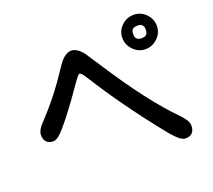

<svg xmlns="http://www.w3.org/2000/svg" viewBox="-132 -954 1264 1142"><g transform="rotate(-20 500.0 -382.5)"><path d="M816.4 -564.5Q771.5 -564.5 739.7 -597.7Q708 -630.9 708 -673.8Q708 -717.8 740.2 -749.5Q772.5 -781.2 817.4 -781.2Q862.3 -781.2 894 -749Q925.8 -716.8 925.8 -672.4Q925.8 -627.9 892.6 -596.2Q859.4 -564.5 816.4 -564.5ZM856.4 -673.8Q856.4 -698.2 841.8 -707Q833 -712.9 819.3 -712.9Q794.9 -712.9 785.6 -703.6Q776.4 -694.3 776.4 -673.8Q776.4 -653.3 786.1 -643.6Q795.9 -633.8 816.4 -633.8Q836.9 -633.8 846.7 -643.6Q856.4 -653.3 856.4 -673.8ZM113.3 -237.3Q85.9 -237.3 70.8 -252.4Q55.7 -267.6 55.7 -298.3Q55.7 -329.1 100.6 -374Q210 -490.2 304.7 -635.7Q350.6 -708 395.5 -708Q429.7 -708 465.8 -665L531.2 -566.4Q719.7 -274.4 874 -119.1Q894.5 -97.7 905.3 -79.6Q916 -61.5 916 -44.9Q916 -14.6 900.4 1Q885.7 15.6 858.4 15.6Q841.8 15.6 821.3 0Q796.9 -19.5 764.6 -59.6Q571.3 -298.8 428.7 -527.3Q413.1 -551.8 402.3 -559.6Q397.5 -562.5 395.5 -562.5L385.7 -555.7Q372.1 -541 342.8 -498L310.5 -452.1Q303.7 -444.3 296.9 -432.6Q201.2 -302.7 166 -268.6Q135.7 -237.3 113.3 -237.3Z"/></g></svg>

Font: FakePearl
Style: SemiBold
Weight: 400
Version: Version 1.2